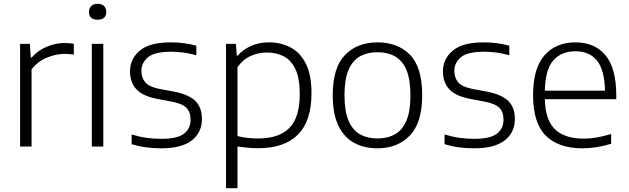

<svg xmlns="http://www.w3.org/2000/svg" viewBox="-20 -773 3317 1013"><path d="M86 0V-541.5H137.5L142.5 -469H147Q178 -505.5 225 -525.8Q272 -546 320 -546Q346.5 -546 369.5 -542V-485Q357 -487 344.5 -487.8Q332 -488.5 318 -488.5Q276 -488.5 227.2 -468.8Q178.5 -449 146.5 -407V0Z M464.5 0V-541.5H525V0ZM495 -669Q449.5 -669 449.5 -710.5Q449.5 -730 461.5 -741.5Q473.5 -753 495 -753Q516.5 -753 528.5 -741.5Q540.5 -730 540.5 -710.5Q540.5 -669 495 -669Z M831 9.5Q788 9.5 749.5 4.2Q711 -1 674.5 -12.5V-63.5Q718 -50.5 755.5 -45.5Q793 -40.5 832.5 -40.5Q914 -40.5 949.8 -67Q985.5 -93.5 985.5 -141.5Q985.5 -182 963.8 -204Q942 -226 887.5 -236.5L808.5 -251.5Q731.5 -266.5 698.8 -302.8Q666 -339 666 -396.5Q666 -462.5 717.8 -506Q769.5 -549.5 881.5 -549.5Q952 -549.5 1016 -532V-481.5Q979.5 -491.5 948 -495.8Q916.5 -500 882.5 -500Q795 -500 760.5 -470.8Q726 -441.5 726 -398.5Q726 -363.5 746 -339.2Q766 -315 820.5 -304L899 -289.5Q977 -274 1011.2 -239.8Q1045.5 -205.5 1045.5 -145.5Q1045.5 -74.5 992.2 -32.5Q939 9.5 831 9.5Z M1172.5 220V-541.5H1224.5L1229.5 -479H1233.5Q1261.5 -511 1303.8 -530.2Q1346 -549.5 1398 -549.5Q1461 -549.5 1512 -523.2Q1563 -497 1593.2 -438Q1623.5 -379 1623.5 -281Q1623.5 -134.5 1552 -62.8Q1480.5 9 1342 9Q1313 9 1284.8 6.2Q1256.5 3.5 1233 0V220ZM1342.5 -42.5Q1452 -42.5 1506.8 -98Q1561.5 -153.5 1561.5 -275.5Q1561.5 -359.5 1538.8 -407.8Q1516 -456 1476.8 -476Q1437.5 -496 1387 -496Q1344.5 -496 1303.8 -478.2Q1263 -460.5 1233 -419V-55Q1281.5 -42.5 1342.5 -42.5Z M1971.5 9.5Q1900.5 9.5 1847.5 -19.8Q1794.5 -49 1765 -110.8Q1735.5 -172.5 1735.5 -270.5Q1735.5 -416 1800.2 -482.8Q1865 -549.5 1971.5 -549.5Q2079 -549.5 2143.2 -483.8Q2207.5 -418 2207.5 -270.5Q2207.5 -125.5 2142.5 -58Q2077.5 9.5 1971.5 9.5ZM1971.5 -42.5Q2024.5 -42.5 2063.8 -64.5Q2103 -86.5 2124.2 -136.2Q2145.5 -186 2145.5 -269.5Q2145.5 -354 2124.2 -404Q2103 -454 2063.8 -475.8Q2024.5 -497.5 1971.5 -497.5Q1918.5 -497.5 1879.5 -475.8Q1840.5 -454 1819 -404.5Q1797.5 -355 1797.5 -271.5Q1797.5 -187 1818.8 -136.8Q1840 -86.5 1879.2 -64.5Q1918.5 -42.5 1971.5 -42.5Z M2482 9.5Q2439 9.5 2400.5 4.2Q2362 -1 2325.5 -12.5V-63.5Q2369 -50.5 2406.5 -45.5Q2444 -40.5 2483.5 -40.5Q2565 -40.5 2600.8 -67Q2636.5 -93.5 2636.5 -141.5Q2636.5 -182 2614.8 -204Q2593 -226 2538.5 -236.5L2459.5 -251.5Q2382.5 -266.5 2349.8 -302.8Q2317 -339 2317 -396.5Q2317 -462.5 2368.8 -506Q2420.5 -549.5 2532.5 -549.5Q2603 -549.5 2667 -532V-481.5Q2630.5 -491.5 2599 -495.8Q2567.5 -500 2533.5 -500Q2446 -500 2411.5 -470.8Q2377 -441.5 2377 -398.5Q2377 -363.5 2397 -339.2Q2417 -315 2471.5 -304L2550 -289.5Q2628 -274 2662.2 -239.8Q2696.5 -205.5 2696.5 -145.5Q2696.5 -74.5 2643.2 -32.5Q2590 9.5 2482 9.5Z M3053 9.5Q2927 9.5 2859.8 -57Q2792.5 -123.5 2792.5 -270.5Q2792.5 -412 2852.5 -480.8Q2912.5 -549.5 3016 -549.5Q3118.5 -549.5 3175 -480.8Q3231.5 -412 3231.5 -269.5V-249.5H2854.5Q2857.5 -137.5 2909.5 -89.5Q2961.5 -41.5 3059.5 -41.5Q3093 -41.5 3128.8 -47.8Q3164.5 -54 3204.5 -66V-14.5Q3126 9.5 3053 9.5ZM3015.5 -502.5Q2941.5 -502.5 2899.2 -454.2Q2857 -406 2854.5 -294.5H3172Q3169.5 -405.5 3129.2 -454Q3089 -502.5 3015.5 -502.5Z"/></svg>

Font: Encode Sans SemiExpanded SemiExpanded Light
Style: Regular
Weight: 300
Width: 6
Designer: Multiple Designers
Foundry: Impallari Type
Version: Version 3.000; ttfautohint (v1.8.3) -l 8 -r 50 -G 200 -x 14 